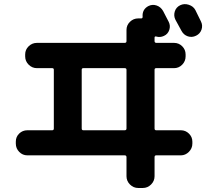

<svg xmlns="http://www.w3.org/2000/svg" viewBox="-20 -852 1040 942"><path d="M938.5 -802.7Q943.4 -793 952.6 -773.9Q961.9 -754.9 965.8 -747.1Q975.6 -727.5 968.8 -707Q961.9 -686.5 941.9 -676.8Q921.9 -667 901.4 -673.8Q880.9 -680.7 870.1 -701.2Q861.3 -718.8 840.8 -754.9Q831.1 -774.4 837.4 -795.4Q843.8 -816.4 863.8 -826.2Q883.8 -835.9 906.2 -828.6Q928.7 -821.3 938.5 -802.7ZM600.6 -221.7V-509.8Q600.6 -517.6 591.8 -517.6H388.7Q380.9 -517.6 380.9 -509.8V-221.7Q380.9 -212.9 388.7 -212.9H591.8Q600.6 -212.9 600.6 -221.7ZM746.1 -517.6Q738.3 -517.6 738.3 -509.8V-221.7Q738.3 -212.9 746.1 -212.9H867.2Q890.6 -212.9 907.2 -196.3Q923.8 -179.7 923.8 -157.2V-147.5Q923.8 -124 906.7 -106.9Q889.6 -89.8 867.2 -89.8H746.1Q738.3 -89.8 738.3 -81.1V12.7Q738.3 36.1 721.2 53.2Q704.1 70.3 680.7 70.3H658.2Q634.8 70.3 617.7 53.2Q600.6 36.1 600.6 12.7V-81.1Q600.6 -89.8 591.8 -89.8H114.3Q90.8 -89.8 74.2 -106.9Q57.6 -124 57.6 -147.5V-157.2Q57.6 -180.7 74.2 -196.8Q90.8 -212.9 114.3 -212.9H236.3Q244.1 -212.9 244.1 -221.7V-509.8Q244.1 -517.6 236.3 -517.6H161.1Q137.7 -517.6 120.6 -534.7Q103.5 -551.8 103.5 -575.2V-585Q103.5 -608.4 120.6 -625Q137.7 -641.6 161.1 -641.6H591.8Q600.6 -641.6 600.6 -650.4V-705.1Q600.6 -728.5 617.7 -745.1Q634.8 -761.7 658.2 -761.7H672.9Q679.7 -761.7 679.7 -769.5Q676.8 -805.7 708 -822.3Q727.5 -832 748 -825.2Q768.6 -818.4 780.3 -797.9Q784.2 -789.1 793.9 -771.5Q803.7 -753.9 807.6 -745.1Q817.4 -725.6 810.5 -705.1Q803.7 -684.6 784.2 -675.8Q765.6 -667 746.1 -672.9Q738.3 -674.8 738.3 -667V-650.4Q738.3 -642.6 746.1 -641.6H834Q857.4 -641.6 874 -625Q890.6 -608.4 890.6 -585V-575.2Q890.6 -551.8 874 -534.7Q857.4 -517.6 834 -517.6Z"/></svg>

Font: Rounded Mgen+ 1mn bold
Style: Bold
Weight: 700
Designer: [Source Han Sans]
Ryoko NISHIZUKA  (kana & ideographs); Paul D. Hunt (Latin, Greek & Cyrillic); Wenlong ZHANG  (bopomofo
Version: Version 1.059.20150602